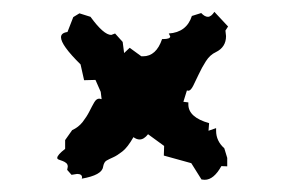

<svg xmlns="http://www.w3.org/2000/svg" viewBox="-20 -451 484 321"><path d="M92.3 -167 93.3 -172.4Q93.3 -176.3 90.6 -178.5Q87.9 -180.7 84.5 -181.9Q81.1 -183.1 78.4 -184.1Q75.7 -185.1 75.7 -187Q75.7 -191.9 88.9 -202.1V-216.8L100.6 -233.4Q111.3 -238.3 118.2 -247.1Q125 -255.9 129.4 -264.6Q133.8 -273.4 137.5 -279.8Q141.1 -286.1 146 -286.1L149.9 -285.2L148.4 -297.4L139.6 -317.4L120.6 -316.9L114.7 -343.3Q82 -375.5 82 -388.7Q82 -396 92.8 -397.5L102.5 -422.4L112.8 -428.7L131.3 -422.9Q153.3 -392.6 166 -392.6L172.4 -395L185.1 -380.9L187.5 -362.3L196.8 -371.1L216.3 -356.9H219.2Q241.2 -356.9 251 -385.7H252.9Q264.6 -385.7 264.6 -390.1L262.2 -395Q292 -397 300.8 -424.3L316.4 -429.2Q322.3 -422.9 327.6 -422.9Q333 -422.9 338.4 -431.2L361.3 -406.7L356.9 -399.9L357.9 -390.6Q357.9 -372.1 340.8 -363.8Q331.1 -359.4 324.2 -348.6Q317.4 -337.9 312.3 -326.9Q307.1 -315.9 303 -307.6Q298.8 -299.3 294.9 -299.3L292.5 -299.8L286.6 -280.8L294.9 -279.8V-276.4Q294.9 -254.9 329.6 -245.1L328.6 -232.4L341.3 -236.8V-232.4Q341.3 -215.3 355 -203.1L359.9 -187V-172.9L350.1 -173.3Q337.4 -150.4 322.3 -150.4L316.9 -150.9L299.8 -178.2L253.9 -190.9L254.4 -207L227.5 -226.6Q220.7 -217.8 213.4 -217.8Q208.5 -217.8 203.1 -221.7Q193.4 -204.6 184.6 -197.8Q175.8 -190.9 169.2 -188Q162.6 -185.1 158.2 -182.6Q153.8 -180.2 152.3 -171.9Q150.4 -158.2 116.7 -152.3L117.2 -154.3Q117.2 -160.2 108.9 -160.2L99.6 -158.7Z"/></svg>

Font: Truetypewriter PolyglOTT
Style: Regular
Weight: 400
Designer: Sergey Beatoff a.k.a. Sam_T
Version: Version 3.76